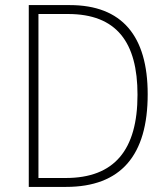

<svg xmlns="http://www.w3.org/2000/svg" viewBox="-20 -827 659 754"><path d="M560 -457C560 -686 459 -807 254 -807H93V-93H239C455 -93 560 -217 560 -457ZM520 -455C520 -238 429 -128 238 -128H131V-772H247C438 -772 520 -661 520 -455Z"/></svg>

Font: Noto Sans Kannada UI SemiCondensed ExtraLight
Style: Regular
Weight: 200
Width: 4
Designer: Jelle Bosma - Monotype Design Team
Foundry: Monotype Imaging Inc.
Version: Version 2.005